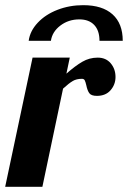

<svg xmlns="http://www.w3.org/2000/svg" viewBox="-58 -723 495 743"><path d="M264 -703Q338 -703 377.5 -667.5Q417 -632 417 -565H327Q327 -605 306.5 -626.5Q286 -648 249 -648Q207 -648 175.5 -624Q144 -600 139 -565H53Q58 -603 88 -635Q118 -667 164.5 -685Q211 -703 264 -703ZM68 -500H212L199 -438Q233 -468 260.5 -484Q288 -500 320 -500Q352 -500 370.5 -478Q389 -456 389 -425Q389 -396 370 -374Q351 -352 317 -352Q295 -352 287.5 -362.5Q280 -373 276 -393Q273 -406 270 -412Q267 -418 259 -418Q238 -418 223.5 -409.5Q209 -401 186 -380L106 0H-38Z"/></svg>

Font: Lobster
Style: Regular
Weight: 400
Designer: Impallari Type
Foundry: Impallari Type
Version: Version 2.100